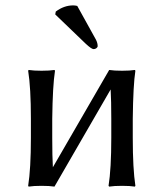

<svg xmlns="http://www.w3.org/2000/svg" viewBox="-20 -693 617 716"><path d="M268.1 -670.9 337.9 -544.9Q344.2 -532.2 344.2 -521Q344.2 -517.1 339.6 -513.4Q335 -509.8 329.1 -509.8Q321.3 -509.8 299.8 -529.8L186 -639.2L188 -649.9Q218.8 -672.9 252.9 -672.9Q260.3 -672.9 268.1 -670.9ZM95.2 -250Q95.2 -366.2 85 -429.2L86.9 -432.1Q105.5 -429.2 134.8 -429.2Q165 -429.2 183.1 -432.1L185.1 -429.2Q176.3 -373 174.8 -250V-179.2Q174.8 -109.4 177.2 -69.3L387.2 -432.1Q405.3 -429.2 435.1 -429.2Q464.8 -429.2 482.9 -432.1L484.9 -429.2Q476.6 -376.5 475.1 -250V-179.2Q475.1 -63.5 484.9 0L482.9 2.9Q464.8 0 435.1 0Q405.3 0 387.2 2.9L384.8 0Q395 -63.5 395 -179.2V-250Q395 -317.9 392.6 -359.4L183.1 2.9Q165 0 134.8 0Q105.5 0 86.9 2.9L85 0Q95.2 -63.5 95.2 -179.2Z"/></svg>

Font: Linux Biolinum G
Style: Regular
Weight: 400
Designer: Philipp H. Poll
Foundry: Philipp H. Poll
Version: Version 1.1.0 ; ttfautohint (v1.6)